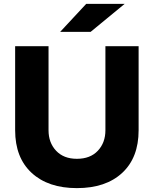

<svg xmlns="http://www.w3.org/2000/svg" viewBox="-20 -953 792 989"><path d="M694 -715V-282Q694 -141 609.5 -62.5Q525 16 376 16Q228 16 143 -62.5Q58 -141 58 -282V-715H230V-282Q230 -218 269 -176.5Q308 -135 376 -135Q445 -135 484 -176.5Q523 -218 523 -282V-715ZM622 -933 447 -789H290L424 -933Z"/></svg>

Font: Wix Madefor Display ExtraBold
Style: Regular
Weight: 800
Designer: Dalton Maag Ltd
Foundry: Dalton Maag Ltd
Version: Version 3.100